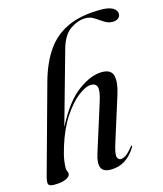

<svg xmlns="http://www.w3.org/2000/svg" viewBox="-110 -808 760 897"><g transform="rotate(-15 269.5 -359.0)"><path d="M131 -153.5Q118.5 -113 115.2 -89.2Q112 -65.5 112 -51.5Q112 -43 115.5 -37.5Q119 -32 119 -25Q119 -10.5 98 -1Q77 8.5 41 8.5Q17 8.5 13 -2Q9 -12.5 18 -44L134 -465Q158 -552 198.5 -609.8Q239 -667.5 303.2 -696.5Q367.5 -725.5 462.5 -725.5Q500.5 -725.5 519.8 -714Q539 -702.5 539 -685Q539 -672.5 529 -664.2Q519 -656 501.5 -656Q481 -656 462.2 -668.2Q443.5 -680.5 424.2 -693Q405 -705.5 383.5 -705.5Q346 -705.5 309 -680.5Q272 -655.5 254 -590L155.5 -239Q211.5 -349.5 274.8 -396Q338 -442.5 391 -442.5Q437 -442.5 444.5 -409.5Q452 -376.5 435 -323L365.5 -102.5Q351 -56 355.5 -41.5Q360 -27 372.5 -27Q383.5 -27 397.2 -36Q411 -45 431.5 -70.5Q435.5 -76 437.5 -75Q440.5 -74 436.5 -66.5Q415 -31 384.8 -11.2Q354.5 8.5 315 8.5Q278.5 8.5 268.8 -13.8Q259 -36 273.5 -81.5L346 -311Q362 -362 355.8 -380Q349.5 -398 327 -398Q301.5 -398 265 -370.2Q228.5 -342.5 192.2 -288.2Q156 -234 131 -153.5Z"/></g></svg>

Font: Fraunces 144pt
Style: Italic
Weight: 400
Italic angle: -16°
Version: Version 1.000;[b76b70a41]